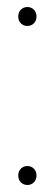

<svg xmlns="http://www.w3.org/2000/svg" viewBox="-20 -525 156 547"><path d="M58 2Q47 2 39.5 -5.5Q32 -13 32 -25Q32 -37 39.5 -44.5Q47 -52 58 -52Q69 -52 76.5 -44.5Q84 -37 84 -25Q84 -13 76.5 -5.5Q69 2 58 2ZM58 -451Q47 -451 39.5 -458.5Q32 -466 32 -478Q32 -490 39.5 -497.5Q47 -505 58 -505Q69 -505 76.5 -497.5Q84 -490 84 -478Q84 -466 76.5 -458.5Q69 -451 58 -451Z"/></svg>

Font: Fz Poppins Thin
Style: Regular
Weight: 100
Designer: Ninad Kale (Devanagari), Jonny Pinhorn (Latin)
Foundry: Indian Type Foundry
Version: Vit hóa bi Vntype.Com & FontZin.Com